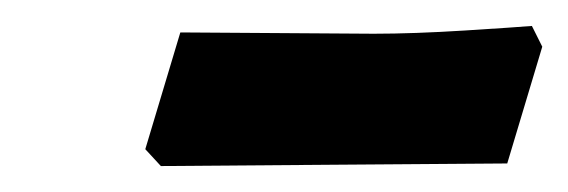

<svg xmlns="http://www.w3.org/2000/svg" viewBox="-20 -695 438 148"><path d="M371 -569 235 -568 104 -567 92 -580 119 -670 268 -669Q299 -669 338.5 -671.5Q378 -674 390 -675L398 -659Z"/></svg>

Font: Alegreya SC ExtraBold
Style: Italic
Weight: 800
Italic angle: -7°
Designer: Juan Pablo del Peral
Foundry: Huerta Tipografica
Version: Version 2.007; ttfautohint (v1.6)